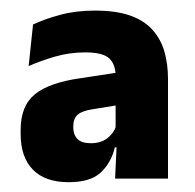

<svg xmlns="http://www.w3.org/2000/svg" viewBox="-20 -666 377 372"><path d="M203 -320 206.5 -395.5 204 -399V-502V-518.5Q204 -541.5 191.5 -553Q179 -564.5 145 -564.5Q115 -564.5 87.2 -556.5Q59.5 -548.5 35.5 -538L44 -618.5Q66 -629 96.5 -637.2Q127 -645.5 164 -645.5Q204.5 -645.5 231.8 -636Q259 -626.5 275.2 -608.5Q291.5 -590.5 298.5 -566.2Q305.5 -542 305.5 -512.5V-320ZM113 -313Q67.5 -313 43.8 -337.2Q20 -361.5 20 -406.5V-414.5Q20 -461 47.8 -483.5Q75.5 -506 136 -514.5L212 -526L218.5 -464L160.5 -454.5Q139.5 -451.5 130.8 -444Q122 -436.5 122 -421.5V-419Q122 -405 130 -396.8Q138 -388.5 156 -388.5Q175.5 -388.5 188 -398.2Q200.5 -408 205 -422L218.5 -380.5H202.5Q195.5 -351 175.5 -332Q155.5 -313 113 -313Z"/></svg>

Font: Anek Tamil
Style: Bold
Weight: 700
Designer: Aadarsh Rajan (Tamil), Yesha Goshar (Latin)
Foundry: Ek Type
Version: Version 1.003